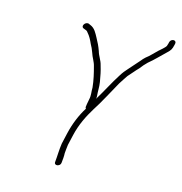

<svg xmlns="http://www.w3.org/2000/svg" viewBox="-102 -746 821 868"><g transform="rotate(15 308.0 -311.5)"><path d="M604.8 -653C596.8 -653 589.4 -646.9 587.5 -639L585.9 -632C585.1 -628.7 583.9 -624.7 582.1 -620C577.8 -611.1 555.9 -593.6 549.8 -588C534.6 -574.1 519.6 -556.2 502.6 -544C495.9 -538 489.7 -531.3 484 -524C468.8 -507.1 452.4 -488.8 438 -472L424.3 -456C419.6 -450 414.5 -442.7 409.2 -434C384.7 -396.2 362 -350.4 334.6 -306C335.7 -310.7 336.1 -315 335.6 -319C333.3 -341.7 335.4 -361.8 331.7 -384C326.9 -412 323.3 -431.6 315.5 -457C309.9 -481.2 296.8 -495 290.6 -518C283.3 -538.6 275.3 -555 264.9 -573.5C254.6 -592 245.5 -613.1 222.6 -622L213.5 -626C196.8 -628.9 182.8 -605.4 197.3 -599L207.4 -595C212.4 -593.7 216.4 -590.7 219.3 -586C231.5 -572.6 239.9 -556.3 247.4 -539L255.7 -523C257.8 -517.7 260.4 -511.3 263.4 -504C270.3 -481.3 282.4 -466.9 287.5 -444C295.3 -414.9 302.6 -384.7 306 -351C305.1 -331.4 310.2 -317 305.1 -295C303.8 -286.3 302.3 -278.7 300.8 -272L299.5 -262C298.4 -257.3 299.2 -253.7 302 -251C278.8 -214.3 260.2 -169.9 248.9 -121L237.2 -70C232.6 -38.8 232.9 -11.2 229.8 18C228.6 36.9 257.7 31.1 258.8 14C260.4 -1.2 262.4 -17.6 261.4 -32C262.7 -44.1 263.5 -57.4 265.6 -72L276.9 -121C289 -173.4 311.5 -217.7 335.1 -256C360.7 -294.7 394.5 -359.5 417.4 -400L432.9 -424C437.1 -430.7 441.2 -436.7 445 -442C459.9 -457.7 472.3 -474.3 488.1 -490C496.8 -501.8 508.1 -514.7 518 -524C545.3 -546.2 563.2 -566.6 589.4 -591C605.7 -605.8 609.4 -612.5 613.9 -632L615.5 -639C617.4 -646.9 612.7 -653 604.8 -653Z"/></g></svg>

Font: HoneyBee
Style: XLitIt
Weight: 200
Foundry: Cannot Into Space Fonts
Version: Version 0.89